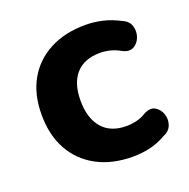

<svg xmlns="http://www.w3.org/2000/svg" viewBox="-98 -596 689 700"><g transform="rotate(-20 246.5 -245.5)"><path d="M304 10Q224 10 165 -21.5Q106 -53 74 -110.5Q42 -168 42 -247Q42 -326 74 -382.5Q106 -439 165 -470Q224 -501 304 -501Q336 -501 369 -493.5Q402 -486 436 -468Q460 -458 466.5 -436.5Q473 -415 465.5 -394Q458 -373 440 -363Q422 -353 397 -366Q378 -377 358 -382Q338 -387 319 -387Q258 -387 225.5 -351Q193 -315 193 -247Q193 -179 225.5 -141Q258 -103 319 -103Q338 -103 358 -107.5Q378 -112 397 -124Q422 -137 439.5 -127Q457 -117 464.5 -96.5Q472 -76 465 -54.5Q458 -33 434 -23Q401 -4 368.5 3Q336 10 304 10Z"/></g></svg>

Font: Chiron GoRound TC
Style: Bold
Weight: 700
Designer: Ryoko NISHIZUKA 西塚涼子 (kana, bopomofo & ideographs); Paul D. Hunt (Latin, Greek & Cyrillic); Sandoll Communications 산돌커뮤니
Foundry: Adobe
Version: Version 1.000;hotconv 1.1.1;makeotfexe 2.6.0